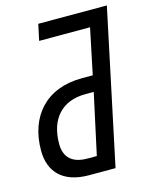

<svg xmlns="http://www.w3.org/2000/svg" viewBox="-109 -787 688 860"><g transform="rotate(-15 235.0 -357.0)"><path d="M196 0H319L470 -714H152L136 -639H372L328 -428H277C111 -428 17 -320 17 -162C17 -64 75 0 196 0ZM209 -74C141 -74 103 -105 103 -170C103 -285 165 -355 274 -355H313L252 -74Z"/></g></svg>

Font: Noto Sans Condensed
Style: Italic
Weight: 400
Width: 3
Italic angle: -12°
Designer: Monotype Design Team
Foundry: Monotype Imaging Inc.
Version: Version 2.013